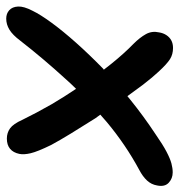

<svg xmlns="http://www.w3.org/2000/svg" viewBox="-6 -548 563 602"><g transform="rotate(90 275.0 -246.5)"><path d="M32 15Q16 15 5.5 5.5Q-5 -4 -6 -22Q-7 -40 7 -67Q19 -92 45 -127.5Q71 -163 107.5 -204Q144 -245 189 -289Q190 -290 192 -291Q183 -302 174 -314Q141 -355 111 -384Q91 -404 80.5 -423Q70 -442 75 -464Q77 -477 83.5 -487Q90 -497 100 -502.5Q110 -508 124 -508Q144 -508 159 -498.5Q174 -489 198 -463Q215 -445 239 -414Q256 -391 275 -365Q280 -369 286 -374Q338 -416 394 -453Q427 -476 449 -487.5Q471 -499 486 -503Q501 -507 514 -507Q533 -507 546.5 -494.5Q560 -482 555 -458Q552 -440 539.5 -426.5Q527 -413 506 -402Q428 -360 357 -301Q345 -291 333 -280Q338 -273 344 -265Q370 -224 392 -188Q414 -152 428 -126Q449 -83 454 -61.5Q459 -40 456 -26Q452 -7 440 3Q428 13 408 13Q390 13 376 3Q362 -7 349 -36Q328 -79 300 -128Q277 -167 252 -204Q236 -188 221 -171Q157 -101 101 -29Q83 -5 66.5 5Q50 15 32 15Z"/></g></svg>

Font: Shantell Sans Light Medium
Style: Italic
Weight: 500
Italic angle: -11°
Version: Version 1.011;[c5ecc13dd]